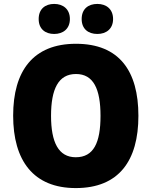

<svg xmlns="http://www.w3.org/2000/svg" viewBox="-20 -948 772 978"><path d="M177 -851C177 -800 211 -775 256 -775C301 -775 336 -801 336 -851C336 -902 301 -928 256 -928C211 -928 177 -903 177 -851ZM396 -851C396 -801 429 -775 476 -775C521 -775 556 -801 556 -851C556 -902 521 -928 476 -928C430 -928 396 -903 396 -851ZM685 -358C685 -587 587 -725 367 -725C149 -725 47 -587 47 -359C47 -130 150 10 366 10C586 10 685 -130 685 -358ZM240 -358C240 -494 277 -571 367 -571C456 -571 492 -495 492 -358C492 -221 457 -147 366 -147C278 -147 240 -223 240 -358Z"/></svg>

Font: Noto Sans Kannada SemiCondensed Black
Style: Regular
Weight: 900
Width: 4
Designer: Jelle Bosma - Monotype Design Team
Foundry: Monotype Imaging Inc.
Version: Version 2.005